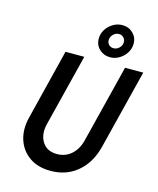

<svg xmlns="http://www.w3.org/2000/svg" viewBox="-125 -929 846 1027"><g transform="rotate(15 298.5 -415.5)"><path d="M253.5 11.1Q182.6 11.1 135.4 -22.2Q88.2 -55.6 70.5 -111.1Q52.8 -166.7 69.4 -234L166.7 -625H270.8L170.8 -225.7Q156.2 -167.4 181.6 -126Q206.9 -84.7 263.9 -84.7Q309.7 -84.7 343.1 -114.2Q376.4 -143.8 388.9 -195.1L496.5 -625H597.2L486.8 -184Q463.9 -93.1 402.4 -41Q341 11.1 253.5 11.1ZM403.5 -658.3Q368.8 -658.3 344.4 -681.2Q320.1 -704.2 320.1 -739.6Q320.1 -766.7 334.7 -789.9Q349.3 -813.2 373.3 -827.4Q397.2 -841.7 425 -841.7Q459.7 -841.7 483.7 -818.4Q507.6 -795.1 507.6 -761.1Q507.6 -734 493.1 -710.4Q478.5 -686.8 454.5 -672.6Q430.6 -658.3 403.5 -658.3ZM409 -709.7Q427.1 -709.7 441 -723.3Q454.9 -736.8 454.9 -754.9Q454.9 -769.4 444.8 -780.2Q434.7 -791 418.8 -791Q400.7 -791 387.2 -777.1Q373.6 -763.2 373.6 -745.1Q373.6 -729.9 383.7 -719.8Q393.8 -709.7 409 -709.7Z"/></g></svg>

Font: Afacad Medium
Style: Italic
Weight: 500
Italic angle: -14°
Designer: Kristian Moeller
Foundry: Dicotype
Version: Version 1.000; ttfautohint (v1.8.4.7-5d5b)